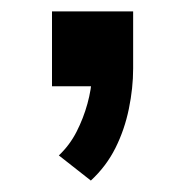

<svg xmlns="http://www.w3.org/2000/svg" viewBox="-20 -151 324 336"><path d="M139 165 83 121Q102 103 114 79.5Q126 56 133 30.5Q140 5 141 -18L163 0H71V-131H213V-31Q213 3 205.5 39.5Q198 76 182 108Q166 140 139 165Z"/></svg>

Font: Nunito Sans 6pt SemiBold
Style: Regular
Weight: 600
Version: Version 3.101;gftools[0.9.27]